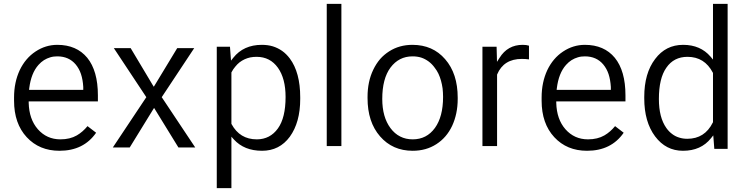

<svg xmlns="http://www.w3.org/2000/svg" viewBox="-20 -770 3862 993"><path d="M477.1 -83.5 432.6 -117.7C416.5 -98.1 398.4 -82 377.4 -69.8C354 -56.2 325.7 -49.3 292.5 -49.3C245.1 -49.3 206.5 -66.9 175.8 -101.6C145.5 -136.2 129.9 -181.6 128.4 -237.8V-245.6H135.7H486.3V-276.9C486.3 -361.3 467.8 -426.3 431.2 -471.2C394.5 -515.6 342.8 -538.1 276.4 -538.1C235.8 -538.1 198.2 -526.4 163.6 -503.4C128.9 -480.5 101.6 -448.2 82 -407.2C72.3 -386.2 64.9 -364.3 60.1 -340.8C55.2 -317.4 52.7 -292.5 52.7 -266.1V-249C52.7 -170.4 74.7 -107.4 118.2 -60.5C161.6 -13.7 217.8 9.8 287.6 9.8C371.1 9.8 434.1 -21.5 477.1 -83.5ZM371.6 -436.5C383.3 -422.4 392.6 -405.8 398.9 -386.7C405.3 -367.2 409.2 -345.2 410.6 -320.3V-319.8V-313V-305.2H403.3H138.7H130.4L131.3 -314C137.7 -365.2 153.3 -405.8 179.2 -434.6C188 -444.3 197.3 -452.6 207.5 -459C217.8 -465.3 228.5 -470.2 240.2 -473.6C251.5 -477.1 263.7 -478.5 276.4 -478.5C316.4 -478.5 348.1 -464.4 371.6 -436.5Z M775.4 -321.3 769 -331.5 655.8 -521H568.8L734.4 -271L736.8 -267.1L733.9 -263.2L563.5 -7.3H650.9L770.5 -201.7L776.9 -211.9L783.2 -201.7L902.8 -7.3H989.7L819.3 -263.2L816.4 -267.1L818.8 -271L984.4 -521H896.5L781.7 -331.5Z M1532.7 -266.6C1532.7 -352.5 1514.6 -419.4 1479 -467.3C1466.8 -483.4 1453.6 -496.6 1439 -506.8C1424.3 -517.1 1408.2 -524.9 1391.1 -530.3C1373.5 -535.6 1354.5 -538.1 1334 -538.1C1271 -538.1 1221.7 -515.6 1186.5 -471.2L1174.8 -456.5L1173.3 -475.1L1169.4 -528.3H1101.1V203.1H1176.8V-43.9V-63L1189.5 -48.8C1225.1 -9.8 1273.4 9.8 1335.4 9.8C1395.5 9.8 1443.4 -14.6 1479 -63C1514.6 -112.3 1532.7 -177.2 1532.7 -258.3ZM1417.5 -106C1390.6 -68.4 1354 -49.3 1308.1 -49.3C1249.5 -49.3 1206.1 -75.7 1177.7 -127.9L1176.8 -129.9V-131.8V-393.1V-395L1177.7 -397C1183.1 -407.2 1189.5 -417 1196.8 -425.3C1203.6 -433.6 1210.9 -441.4 1219.2 -447.8C1227.5 -454.1 1235.8 -459 1245.1 -463.4C1254.4 -467.8 1264.2 -470.7 1274.4 -473.1C1284.7 -475.1 1295.9 -476.1 1307.1 -476.1C1354 -476.1 1390.6 -457 1417.5 -419.4C1443.8 -382.3 1457 -332 1457 -268.6C1457 -196.8 1443.8 -142.6 1417.5 -106Z M1745.6 -750H1669.9V-14.6H1745.6Z M1880.9 -262.7C1880.9 -180.2 1902.3 -114.3 1945.8 -64.5C1988.8 -15.1 2044.9 9.8 2114.3 9.8C2160.6 9.8 2201.2 -1.5 2236.8 -24.4C2272 -46.9 2299.3 -78.6 2318.4 -119.1C2337.4 -160.2 2347.2 -206.5 2347.2 -258.3V-264.6C2347.2 -347.7 2325.7 -414.1 2282.2 -463.9C2260.7 -488.8 2235.8 -507.3 2208 -519.5C2180.2 -531.7 2148.4 -538.1 2113.3 -538.1C2067.9 -538.1 2027.8 -526.9 1992.7 -504.4C1975.1 -493.2 1959.5 -480 1945.8 -464.4C1932.1 -448.2 1920.4 -430.2 1910.6 -409.7C1900.4 -388.7 1893.1 -366.7 1888.2 -343.3C1883.3 -319.8 1880.9 -294.9 1880.9 -269ZM1999.5 -420.4C2028.3 -459 2066.4 -478.5 2113.3 -478.5C2129.4 -478.5 2144 -476.6 2158.2 -472.2C2171.9 -467.8 2184.6 -460.9 2196.8 -452.1C2208.5 -443.4 2219.2 -432.6 2228.5 -419.4C2235.8 -410.2 2242.2 -399.9 2247.6 -388.7C2252.9 -377.4 2257.3 -365.2 2260.7 -353C2264.2 -340.3 2267.1 -327.1 2269 -313C2270.5 -298.8 2271.5 -284.2 2271.5 -269C2271.5 -200.2 2257.3 -147 2229.5 -108.4C2200.7 -68.8 2162.6 -49.3 2114.3 -49.3C2090.3 -49.3 2068.8 -54.2 2049.8 -64C2030.3 -73.7 2013.7 -88.4 1999.5 -107.4C1971.2 -145.5 1957 -195.8 1957 -258.3C1957 -328.1 1971.2 -382.3 1999.5 -420.4Z M2715.8 -533.7C2707.5 -536.6 2696.8 -538.1 2683.1 -538.1C2631.3 -538.1 2591.3 -515.6 2563.5 -470.7L2550.3 -450.2L2549.8 -474.6L2548.3 -528.3H2475.1V-14.6H2550.8V-382.3V-383.8L2551.3 -385.3C2573.7 -438.5 2616.2 -465.3 2678.7 -465.3C2691.9 -465.3 2704.1 -464.4 2715.8 -462.9Z M3205.6 -83.5 3161.1 -117.7C3145 -98.1 3127 -82 3106 -69.8C3082.5 -56.2 3054.2 -49.3 3021 -49.3C2973.6 -49.3 2935.1 -66.9 2904.3 -101.6C2874 -136.2 2858.4 -181.6 2856.9 -237.8V-245.6H2864.3H3214.8V-276.9C3214.8 -361.3 3196.3 -426.3 3159.7 -471.2C3123 -515.6 3071.3 -538.1 3004.9 -538.1C2964.4 -538.1 2926.8 -526.4 2892.1 -503.4C2857.4 -480.5 2830.1 -448.2 2810.5 -407.2C2800.8 -386.2 2793.5 -364.3 2788.6 -340.8C2783.7 -317.4 2781.2 -292.5 2781.2 -266.1V-249C2781.2 -170.4 2803.2 -107.4 2846.7 -60.5C2890.1 -13.7 2946.3 9.8 3016.1 9.8C3099.6 9.8 3162.6 -21.5 3205.6 -83.5ZM3100.1 -436.5C3111.8 -422.4 3121.1 -405.8 3127.4 -386.7C3133.8 -367.2 3137.7 -345.2 3139.2 -320.3V-319.8V-313V-305.2H3131.8H2867.2H2858.9L2859.9 -314C2866.2 -365.2 2881.8 -405.8 2907.7 -434.6C2916.5 -444.3 2925.8 -452.6 2936 -459C2946.3 -465.3 2957 -470.2 2968.8 -473.6C2980 -477.1 2992.2 -478.5 3004.9 -478.5C3044.9 -478.5 3076.7 -464.4 3100.1 -436.5Z M3312 -261.7C3312 -180.2 3330.6 -114.7 3368.2 -64.5C3405.3 -15.1 3453.1 9.8 3512.2 9.8C3574.2 9.8 3622.6 -11.7 3657.2 -55.2L3668.9 -69.8L3670.4 -51.3L3674.3 0H3743.2V-750H3667.5V-481.9V-461.9L3654.8 -477.1C3620.1 -517.6 3572.8 -538.1 3513.2 -538.1C3453.1 -538.1 3404.8 -513.7 3368.2 -464.8C3330.6 -415.5 3312 -350.1 3312 -268.6ZM3426.3 -419.9C3452.1 -457.5 3488.8 -476.1 3535.6 -476.1C3594.7 -476.1 3638.2 -448.7 3666.5 -394.5L3667.5 -393.1V-391.1V-139.6V-137.7L3666.5 -136.2C3638.7 -80.1 3594.7 -52.2 3534.7 -52.2C3519.5 -52.2 3505.4 -54.2 3492.2 -58.6C3479 -62.5 3466.8 -68.8 3456.1 -77.1C3444.8 -85.4 3435.1 -95.7 3426.3 -107.9C3400.4 -144.5 3387.7 -194.3 3387.7 -258.3C3387.7 -329.1 3400.4 -383.3 3426.3 -419.9Z"/></svg>

Font: Shabnam FD Light
Style: Regular
Weight: 300
Foundry: DejaVu fonts team - Redesigned by Saber Rastikerdar - Based on Vazir font
Version: Version 5.00;October 20, 2019;FontCreator 12.0.0.2547 64-bit